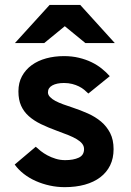

<svg xmlns="http://www.w3.org/2000/svg" viewBox="-20 -752 534 784"><path d="M340.8 -370.1Q333.5 -377.4 324 -385.3Q314.5 -393.1 302.2 -399.2Q290 -405.3 274.7 -409.2Q259.3 -413.1 241.2 -413.1Q211.9 -413.1 193.8 -403.3Q175.8 -393.6 175.8 -375Q175.8 -364.7 184.1 -356Q192.4 -347.2 206.3 -339.8Q220.2 -332.5 238.3 -325.9Q256.3 -319.3 275.9 -313Q308.6 -302.2 339.1 -288.6Q369.6 -274.9 392.8 -255.4Q416 -235.8 429.9 -208.5Q443.8 -181.2 443.8 -143.1Q443.8 -105.5 429.7 -76.7Q415.5 -47.9 389.4 -28.1Q363.3 -8.3 326.4 2Q289.6 12.2 244.1 12.2Q212.9 12.2 182.9 5.6Q152.8 -1 126 -12.9Q99.1 -24.9 77.1 -42Q55.2 -59.1 40 -80.1L126 -152.8Q134.3 -145 146.2 -135.5Q158.2 -126 173.6 -117.7Q189 -109.4 207.3 -103.8Q225.6 -98.1 246.1 -98.1Q279.8 -98.1 301.5 -108.2Q323.2 -118.2 323.2 -143.1Q323.2 -155.3 315.7 -165Q308.1 -174.8 293.9 -183.3Q279.8 -191.9 259.3 -200.2Q238.8 -208.5 212.9 -217.8Q176.8 -231 147.5 -245.1Q118.2 -259.3 97.7 -277.6Q77.1 -295.9 66.2 -320.3Q55.2 -344.7 55.2 -378.9Q55.2 -414.1 69.8 -440.9Q84.5 -467.8 109.6 -486.1Q134.8 -504.4 168.7 -513.7Q202.6 -522.9 241.2 -522.9Q273.9 -522.9 302.2 -516.1Q330.6 -509.3 353.8 -498Q377 -486.8 395.5 -471.9Q414.1 -457 428.2 -440.9ZM328.6 -576.2 244.6 -645 160.6 -576.2H41L182.6 -731.9H307.6L448.7 -576.2Z"/></svg>

Font: Overpass
Style: Bold
Weight: 700
Designer: Delve Withrington
Foundry: Delve Fonts
Version: Version 1.001